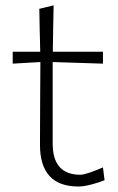

<svg xmlns="http://www.w3.org/2000/svg" viewBox="-20 -688 443 718"><path d="M273.5 9.5Q129.5 9.5 129.5 -146.5Q129.5 -236.5 130.2 -318Q131 -399.5 131 -456L27.5 -450V-494.5H130.5Q129.5 -537 128.5 -575.2Q127.5 -613.5 127 -655L180.5 -668Q179.5 -618.5 178.8 -580.2Q178 -542 177.5 -494.5H365V-450Q318 -451.5 270.2 -453Q222.5 -454.5 177 -456V-151Q177 -34.5 280.5 -34.5Q291.5 -34.5 315.2 -42.5Q339 -50.5 365 -62L371 -14Q351.5 -6 322.2 1.8Q293 9.5 273.5 9.5Z"/></svg>

Font: Commissioner Loud ExtraLight
Style: Regular
Weight: 200
Designer: Kostas Bartsokas
Foundry: Kostas Bartsokas
Version: Version 1.000; ttfautohint (v1.8.3)